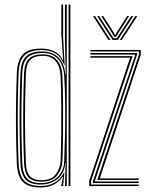

<svg xmlns="http://www.w3.org/2000/svg" viewBox="-20 -820 659 846"><path d="M290.2 0H282.2V-800H290.2ZM274.2 0H266.2L269 -102H267.5Q263.8 -55.2 232.8 -31Q201.8 -6.8 159.2 -6.8Q113.2 -6.8 92.6 -29Q72 -51.2 70 -101.5Q67.5 -169 66.6 -232.1Q65.8 -295.2 66.6 -359.9Q67.5 -424.5 70 -496.5Q72 -548.5 94.1 -570.9Q116.2 -593.2 166 -593.2Q211 -593.2 237.5 -566.8Q264 -540.2 267.8 -491H269.8L266.2 -639.5V-800H274.2ZM160.2 -13.2Q187.2 -13.2 210.1 -24Q233 -34.8 247.4 -56.5Q261.8 -78.2 263 -111Q265.2 -167.2 266.5 -232.1Q267.8 -297 267.1 -362.1Q266.5 -427.2 263 -484Q261 -517 249.5 -539.9Q238 -562.8 217.8 -574.8Q197.5 -586.8 169.2 -586.8Q123.2 -586.8 101.5 -566.5Q79.8 -546.2 78 -497Q75.5 -423.8 74.6 -359Q73.8 -294.2 74.6 -231.6Q75.5 -169 78 -102Q80 -54.5 99 -33.9Q118 -13.2 160.2 -13.2ZM162.5 -19.5Q123.2 -19.5 105.5 -38.6Q87.8 -57.8 86 -101.5Q83.5 -166 82.6 -227.4Q81.8 -288.8 82.5 -354.4Q83.2 -420 86 -496.8Q87.8 -541.5 107.1 -561Q126.5 -580.5 169.5 -580.5Q209.2 -580.5 231.2 -555.2Q253.2 -530 255 -483.8Q257.2 -428.2 257.9 -362.1Q258.5 -296 257.9 -230.6Q257.2 -165.2 255.2 -111.2Q254.2 -78.2 232.8 -48.9Q211.2 -19.5 162.5 -19.5ZM163 -26Q207.5 -26 226.8 -53.5Q246 -81 247 -111.5Q249 -165.2 249.8 -229.6Q250.5 -294 250 -359.8Q249.5 -425.5 247 -483.5Q245.2 -526.5 225.5 -550.2Q205.8 -574 169.8 -574Q130.5 -574 113 -556Q95.5 -538 94 -496.5Q89.8 -378 90.1 -285.4Q90.5 -192.8 94 -102.5Q95.5 -61.8 111.5 -43.9Q127.5 -26 163 -26ZM158.2 6Q104.8 6 80.5 -18.9Q56.2 -43.8 54 -101Q51.5 -168.8 50.6 -231.8Q49.8 -294.8 50.6 -359.5Q51.5 -424.2 54 -496.8Q56 -552 79.4 -579Q102.8 -606 163 -606Q195.5 -606 219.9 -593.5Q244.2 -581 256.2 -556.5H258.2L250.2 -668V-800H258.2V-654.5L264.8 -534H262.8Q248.5 -570.5 223.6 -585Q198.8 -599.5 165 -599.5Q111.8 -599.5 87.9 -575.9Q64 -552.2 62 -497.8Q59.2 -422.8 58.4 -357.4Q57.5 -292 58.5 -229.6Q59.5 -167.2 62 -101.2Q64 -47.2 86.8 -23.9Q109.5 -0.5 159.8 -0.5Q194 -0.5 220.4 -15.4Q246.8 -30.2 261.2 -58.8H263.5L258.2 0H250.2V-4.2L258 -41.2H256Q242.8 -20.5 217.8 -7.2Q192.8 6 158.2 6ZM408.8 -27.2 592.2 -579.2V-593.2H378.2V-600H600.2V-578L419.8 -34H591.2V-27.2ZM373.2 0V-23L553.2 -566H378.2V-572.8H564.2L381.2 -21.8V-6.8H591.2V0ZM389.2 -13.5V-20.8L576.2 -578.5V-579.5H378.2V-586.5H584.2V-579.8L397.5 -20.5H591.2V-13.5ZM390 -749H399L467 -644H458ZM408 -749H417L470.2 -666.5L480.5 -651.5H494.5L504.5 -666.5L558 -749H567L499 -644H476ZM426 -749H435L481.8 -675.8L484.5 -668H490.5L493.2 -675.8L540 -749H549L499.5 -671.2L492.5 -658.2H482.5L475.8 -671.2ZM576 -749H585L517 -644H508Z"/></svg>

Font: Big Shoulders Inline Text Thin
Style: Regular
Weight: 100
Designer: Patric King
Foundry: XO Type Co
Version: Version 2.002